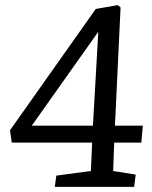

<svg xmlns="http://www.w3.org/2000/svg" viewBox="-20 -730 594 750"><path d="M429 -239H538L532 -173H426L422 -62L510 -48L504 0H194L200 -44L335 -62L340 -173H26L19 -221L354 -695L440 -710L451 -701ZM343 -239 364 -606 104 -239Z"/></svg>

Font: Literata 12pt
Style: Italic
Weight: 400
Italic angle: -2°
Designer: Latin by Veronika Burian and Jose Scaglione. Greek by Irene Vlachou. Cyrillic by Vera Evstafieva
Foundry: TypeTogether
Version: Version 3.002